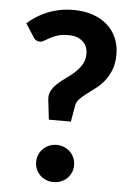

<svg xmlns="http://www.w3.org/2000/svg" viewBox="-53 -775 571 821"><g transform="rotate(5 232.5 -364.0)"><path d="M33 -659.5Q51 -675 71.8 -688.5Q92.5 -702 116.8 -712Q141 -722 169.2 -727.8Q197.5 -733.5 230 -733.5Q275 -733.5 311.5 -721.2Q348 -709 374 -686.2Q400 -663.5 414.2 -631.5Q428.5 -599.5 428.5 -560Q428.5 -522 417.8 -494.2Q407 -466.5 390.8 -446Q374.5 -425.5 355 -410.5Q335.5 -395.5 318 -382.5Q300.5 -369.5 287.8 -356.8Q275 -344 272 -328.5L259.5 -257H165L155.5 -338Q152 -362 161.5 -379.8Q171 -397.5 187 -412.2Q203 -427 222.8 -440.8Q242.5 -454.5 259.8 -470.2Q277 -486 288.8 -505.8Q300.5 -525.5 300.5 -552.5Q300.5 -585.5 277.8 -605Q255 -624.5 217.5 -624.5Q190 -624.5 171.2 -618.5Q152.5 -612.5 139 -605.2Q125.5 -598 116 -592Q106.5 -586 98 -586Q79 -586 69.5 -602.5ZM126.5 -72.5Q126.5 -89 132.8 -103.8Q139 -118.5 150 -129.2Q161 -140 175.8 -146.2Q190.5 -152.5 208 -152.5Q225 -152.5 240 -146.2Q255 -140 266 -129.2Q277 -118.5 283.2 -103.8Q289.5 -89 289.5 -72.5Q289.5 -55.5 283.2 -41Q277 -26.5 266 -15.8Q255 -5 240 1Q225 7 208 7Q190.5 7 175.8 1Q161 -5 150 -15.8Q139 -26.5 132.8 -41Q126.5 -55.5 126.5 -72.5Z"/></g></svg>

Font: LatoLatin Heavy
Style: Regular
Weight: 800
Designer: Lukasz Dziedzic with Adam Twardoch and Botio Nikoltchev
Foundry: tyPoland Lukasz Dziedzic
Version: Version 2.015; 2015-08-06; http://www.latofonts.com/